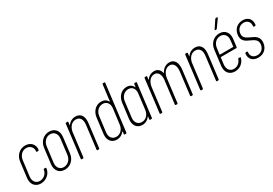

<svg xmlns="http://www.w3.org/2000/svg" viewBox="32 -1561 3461 2430"><g transform="rotate(-30 1762.0 -346.0)"><path d="M161 8C243 8 306 -53 315 -121V-126C316 -132 313 -136 307 -136H288C282 -136 278 -132 277 -126V-122C271 -74 224 -27 165 -27C106 -27 71 -74 79 -140L107 -362C115 -429 161 -475 220 -475C279 -475 315 -429 309 -380L308 -376C307 -370 311 -366 317 -366L335 -367C341 -367 345 -371 346 -377L347 -381C355 -449 307 -510 225 -510C142 -510 79 -449 69 -363L41 -139C31 -53 79 8 161 8Z M511 8C594 8 657 -53 668 -139L695 -363C706 -449 658 -510 575 -510C492 -510 429 -449 419 -363L391 -139C381 -53 429 8 511 8ZM515 -27C456 -27 421 -74 429 -140L457 -362C465 -428 511 -475 570 -475C629 -475 665 -428 657 -362L630 -140C622 -74 574 -27 515 -27Z M958 -509C914 -509 874 -489 847 -450C845 -446 843 -447 843 -451L848 -492C849 -498 845 -502 840 -502H821C815 -502 811 -498 810 -492L751 -10C750 -4 754 0 760 0H778C784 0 788 -4 789 -10L833 -366C848 -434 890 -474 944 -474C1004 -474 1033 -429 1024 -352L982 -10C981 -4 985 0 990 0H1009C1015 0 1019 -4 1020 -10L1062 -356C1074 -452 1036 -509 958 -509Z M1463 -690 1434 -458C1434 -454 1431 -453 1429 -456C1411 -491 1378 -510 1336 -510C1256 -510 1197 -450 1186 -363L1158 -138C1148 -53 1193 8 1272 8C1314 8 1352 -11 1379 -46C1381 -49 1384 -48 1384 -44L1379 -10C1379 -4 1382 0 1388 0H1406C1412 0 1416 -4 1417 -10L1501 -690C1501 -696 1498 -700 1492 -700H1474C1468 -700 1464 -696 1463 -690ZM1283 -27C1224 -27 1188 -73 1196 -140L1224 -362C1232 -429 1279 -475 1338 -475C1396 -475 1431 -429 1423 -362L1395 -140C1387 -73 1341 -27 1283 -27Z M1811 -492 1807 -453C1806 -449 1803 -448 1802 -452C1785 -489 1751 -510 1708 -510C1628 -510 1571 -450 1560 -363L1532 -139C1522 -53 1565 8 1644 8C1688 8 1727 -13 1753 -50C1755 -54 1757 -53 1757 -49L1752 -10C1751 -4 1755 0 1761 0H1779C1785 0 1789 -4 1790 -10L1849 -492C1850 -498 1847 -502 1841 -502H1822C1816 -502 1812 -498 1811 -492ZM1657 -27C1598 -27 1562 -74 1570 -140L1598 -362C1606 -429 1653 -475 1712 -475C1770 -475 1804 -429 1795 -362L1768 -140C1760 -74 1715 -27 1657 -27Z M2331 -509C2283 -509 2236 -483 2208 -429C2205 -425 2203 -424 2203 -428C2191 -480 2157 -509 2108 -509C2067 -509 2027 -490 2000 -451C1998 -448 1995 -448 1995 -452L2000 -492C2001 -498 1997 -502 1992 -502H1973C1967 -502 1963 -498 1962 -492L1903 -10C1902 -4 1906 0 1912 0H1930C1936 0 1940 -4 1941 -10L1982 -345C1992 -425 2035 -474 2093 -474C2146 -474 2177 -424 2167 -343L2126 -10C2125 -4 2129 0 2135 0H2153C2159 0 2163 -4 2164 -10L2205 -345C2215 -425 2258 -474 2316 -474C2369 -474 2400 -424 2390 -343L2349 -10C2349 -4 2352 0 2358 0H2376C2382 0 2386 -4 2387 -10L2428 -347C2441 -447 2402 -509 2331 -509Z M2704 -509C2660 -509 2620 -489 2593 -450C2591 -446 2589 -447 2589 -451L2594 -492C2595 -498 2591 -502 2586 -502H2567C2561 -502 2557 -498 2556 -492L2497 -10C2496 -4 2500 0 2506 0H2524C2530 0 2534 -4 2535 -10L2579 -366C2594 -434 2636 -474 2690 -474C2750 -474 2779 -429 2770 -352L2728 -10C2727 -4 2731 0 2736 0H2755C2761 0 2765 -4 2766 -10L2808 -356C2820 -452 2782 -509 2704 -509Z M3139 -700H3124C3119 -700 3115 -697 3111 -693L3037 -582C3033 -575 3035 -570 3043 -570H3053C3058 -570 3063 -573 3066 -577L3145 -688C3149 -695 3147 -700 3139 -700ZM3167 -250 3181 -363C3192 -449 3144 -510 3062 -510C2979 -510 2916 -449 2906 -363L2878 -138C2868 -52 2916 8 2998 8C3070 8 3126 -37 3146 -105C3149 -112 3144 -116 3138 -116L3121 -117C3115 -117 3112 -114 3109 -108C3092 -60 3052 -27 3002 -27C2943 -27 2908 -73 2916 -140L2928 -236C2928 -238 2930 -240 2932 -240H3156C3162 -240 3167 -244 3167 -250ZM3057 -475C3116 -475 3152 -429 3143 -362L3133 -277C3133 -275 3130 -273 3129 -273H2936C2935 -273 2933 -275 2933 -277L2944 -362C2952 -429 2998 -475 3057 -475Z M3340 4C3420 4 3477 -47 3487 -126C3498 -217 3435 -245 3379 -270C3330 -293 3285 -314 3293 -377C3300 -433 3340 -473 3397 -473C3454 -473 3486 -431 3479 -378V-374C3478 -368 3481 -364 3487 -364H3504C3509 -364 3514 -368 3514 -374L3515 -377C3524 -452 3480 -506 3401 -506C3324 -506 3266 -456 3256 -376C3245 -289 3303 -261 3358 -237C3408 -214 3457 -192 3449 -125C3442 -67 3401 -29 3345 -29C3285 -29 3253 -69 3259 -119L3260 -124C3260 -130 3257 -134 3251 -134H3234C3228 -134 3224 -130 3223 -124L3222 -119C3214 -48 3259 4 3340 4Z"/></g></svg>

Font: Barlow Condensed ExtraLight
Style: Italic
Weight: 275
Width: 3
Italic angle: -7°
Designer: Jeremy Tribby
Foundry: Tribby Type
Version: Version 1.422;hotconv 1.0.109;makeotfexe 2.5.65596